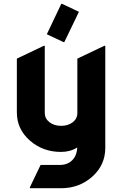

<svg xmlns="http://www.w3.org/2000/svg" viewBox="-20 -787 650 1007"><path d="M306.2 -766.6 394 -725.1 317.4 -566.4H312.5L225.6 -607.4L301.3 -766.6ZM136.7 200.2V195.3L192.9 78.1H293.5Q338.9 78.1 364.7 46.9Q383.3 24.9 385.3 -13.7Q348.6 9.8 299.8 9.8Q204.6 9.8 136.7 -49.8Q68.4 -109.9 68.4 -196.8V-479.5L210 -546.9H214.8V-194.3Q215.3 -164.6 239.7 -145.8Q264.2 -127 300.5 -127Q336.9 -127 361.8 -146Q385.7 -165 385.7 -194.3V-479.5L527.3 -546.9H532.2V-11.7Q532.2 78.6 463.9 139.6Q395.5 200.2 300.3 200.2Z"/></svg>

Font: Nova Round
Style: Bold
Weight: 700
Designer: Wojciech Kalinowski "wmk69" (wmk69@o2.pl)
Foundry: Wojciech Kalinowski "wmk69" (wmk69@o2.pl)
Version: Version 3.1.0; 2021-05-23